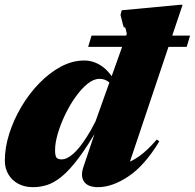

<svg xmlns="http://www.w3.org/2000/svg" viewBox="-26 -760 807 795"><path d="M455.5 -367.5Q443 -404 426.2 -418.8Q409.5 -433.5 386 -433.5Q361.5 -433.5 336 -412.8Q310.5 -392 286.5 -358.2Q262.5 -324.5 243.5 -284.8Q224.5 -245 213.2 -206.5Q202 -168 202 -138.5Q202 -116 207.5 -108Q213 -100 230 -100Q239 -100 250 -104.8Q261 -109.5 274.5 -120.8Q288 -132 302.8 -150.2Q317.5 -168.5 334.5 -195Q351.5 -221.5 369.5 -257.5L499 -620Q495 -639 493 -644.5Q491 -650 490.2 -649Q489.5 -648 489.2 -645.5Q489 -643 487.8 -644.8Q486.5 -646.5 483 -658.2Q479.5 -670 473 -698.5L478 -717.5L717.5 -740H730L495.5 -41.5L439.5 -74.5Q464.5 -75.5 491.2 -83Q518 -90.5 550.2 -113Q582.5 -135.5 623.5 -182.5L633.5 -174.5Q573 -74.5 506 -29.8Q439 15 379.5 15Q338.5 15 322.5 -7.2Q306.5 -29.5 319 -67.5L377 -240L385 -239Q338 -156.5 299.8 -105.8Q261.5 -55 229.5 -29Q197.5 -3 168.8 6Q140 15 111 15Q76 15 49.8 1Q23.5 -13 8.8 -38Q-6 -63 -6 -94.5Q-6 -148.5 12.2 -206.2Q30.5 -264 62.5 -318Q94.5 -372 136.5 -415.2Q178.5 -458.5 226 -484Q273.5 -509.5 323 -509.5Q363 -509.5 398.5 -484Q434 -458.5 464 -398ZM339 -566 353 -612.5H761L747 -566Z"/></svg>

Font: Newsreader 60pt ExtraBold
Style: Italic
Weight: 800
Italic angle: -17°
Designer: Hugues Gentile
Foundry: Production Type
Version: Version 1.003